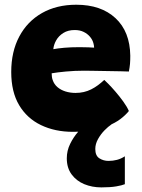

<svg xmlns="http://www.w3.org/2000/svg" viewBox="-20 -552 600 812"><path d="M508 109V227Q496 232 471.8 236.2Q447.5 240.5 408.5 240.5Q369.5 240.5 336.2 226.8Q303 213 282.8 185.5Q262.5 158 262.5 117.5Q262.5 85.5 276.5 56.8Q290.5 28 311 4.8Q331.5 -18.5 352.5 -33.8Q373.5 -49 387 -53.5L451 -25.5Q438 -17 422 -0.8Q406 15.5 394.5 36.2Q383 57 383 78Q383 106.5 400.2 117.5Q417.5 128.5 439 128.5Q457.5 128.5 474.8 124Q492 119.5 508 109ZM525 -82.5Q510.5 -64.5 488.8 -48.2Q467 -32 437.8 -20.2Q408.5 -8.5 371.2 -1.5Q334 5.5 288 5.5Q212.5 5.5 153.2 -23Q94 -51.5 60.8 -107.5Q27.5 -163.5 27.5 -247.5Q27.5 -333.5 61.5 -397.5Q95.5 -461.5 157.5 -496.8Q219.5 -532 302.5 -532Q407.5 -532 468.5 -475.2Q529.5 -418.5 531 -316.5Q531 -297 529.8 -282Q528.5 -267 525 -249.5Q517.5 -250 491.8 -250.5Q466 -251 434 -251.5Q402 -252 374.5 -252.5Q347 -253 336 -253Q295.5 -253 258.5 -249.5Q221.5 -246 198.5 -242Q198.5 -234.5 199.5 -227Q200.5 -219.5 203 -213Q209 -195.5 223 -183.5Q237 -171.5 257 -165.2Q277 -159 299.5 -159Q318 -159 334.2 -162.8Q350.5 -166.5 365.5 -174Q380.5 -181.5 394 -191.5Q407.5 -201.5 421 -214Q424 -211.5 437.5 -198Q451 -184.5 468.2 -164.5Q485.5 -144.5 501.2 -122.8Q517 -101 525 -82.5ZM205.5 -344Q224 -347.5 251.8 -350Q279.5 -352.5 316.5 -352.5Q337 -352.5 354 -351.8Q371 -351 378 -350.5Q378 -359 375 -369.5Q371 -384.5 360.2 -397Q349.5 -409.5 333.5 -417.2Q317.5 -425 296 -425Q267.5 -425 247.8 -412.5Q228 -400 217.5 -381.2Q207 -362.5 205.5 -344Z"/></svg>

Font: Grandstander Thin ExtraBold
Style: Regular
Weight: 800
Version: Version 1.200